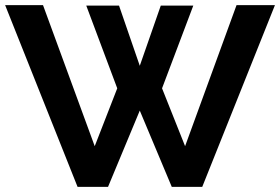

<svg xmlns="http://www.w3.org/2000/svg" viewBox="-20 -730 1094 750"><path d="M317 -708H445L526 -473L608 -708H735L613 -385L703 -159L904 -710H1054L770 0H651L526 -298L402 0H283L0 -710H148L350 -159L438 -385Z"/></svg>

Font: Raleway-v4020
Style: Bold
Weight: 700
Designer: Matt McInerney, Pablo Impallari, Rodrigo Fuenzalida
Foundry: Matt McInerney, Pablo Impallari, Rodrigo Fuenzalida
Version: Version 4.020;PS 004.020;hotconv 1.0.88;makeotf.lib2.5.64775